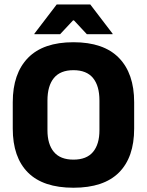

<svg xmlns="http://www.w3.org/2000/svg" viewBox="-20 -847 675 882"><path d="M317.4 15.4Q178.2 15.4 108.4 -54.5Q38.6 -124.4 38.6 -256.1V-377.5Q38.6 -509.4 108.7 -581.2Q178.8 -653 317.4 -653Q456 -653 526.2 -581.2Q596.3 -509.4 596.3 -377.5V-256.1Q596.3 -124.4 526.5 -54.5Q456.7 15.4 317.4 15.4ZM317.4 -113.7Q377.8 -113.7 407.3 -149Q436.8 -184.3 436.8 -248.6V-385.3Q436.8 -452.6 407.3 -488.6Q377.8 -524.6 317.4 -524.6Q257.1 -524.6 227.6 -488.6Q198 -452.6 198 -385.3V-248.6Q198 -184.3 227.6 -149Q257.1 -113.7 317.4 -113.7ZM240.5 -826.5H394.7L497.3 -692.2V-690H378.9L319.8 -753.2H315.4L256.3 -690H137.9V-692.2Z"/></svg>

Font: Anek Tamil Medium
Style: Regular
Weight: 500
Designer: Aadarsh Rajan (Tamil), Yesha Goshar (Latin)
Foundry: Ek Type
Version: Version 1.003